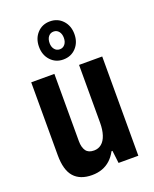

<svg xmlns="http://www.w3.org/2000/svg" viewBox="-147 -864 767 958"><g transform="rotate(-20 236.5 -384.5)"><path d="M174 12Q111 12 78.5 -24.5Q46 -61 46 -140V-527H169V-170Q169 -153 172.5 -140Q176 -127 182.5 -118Q189 -109 199.5 -104.5Q210 -100 225 -100Q248 -100 265 -114Q282 -128 291 -155.5Q300 -183 300 -220V-527H423V0H318L310 -67H305Q291 -41 272 -23.5Q253 -6 228.5 3Q204 12 174 12ZM236 -579Q196 -579 169.5 -607.5Q143 -636 143 -680Q143 -724 169.5 -752.5Q196 -781 237 -781Q278 -781 304.5 -752.5Q331 -724 331 -680Q331 -636 304.5 -607.5Q278 -579 236 -579ZM237 -633Q254 -633 264.5 -646Q275 -659 275 -680Q275 -701 264.5 -714Q254 -727 237 -727Q220 -727 209.5 -714Q199 -701 199 -679Q199 -659 209.5 -646Q220 -633 237 -633Z"/></g></svg>

Font: Archivo Condensed
Style: Bold
Weight: 700
Width: 3
Designer: Hector Gatti
Foundry: Omnibus-Type
Version: Version 2.001